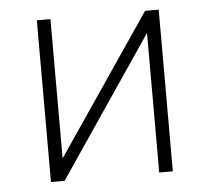

<svg xmlns="http://www.w3.org/2000/svg" viewBox="-42 -531 629 576"><g transform="rotate(-5 272.5 -243.5)"><path d="M89 0V-487H130V-44H114L415 -487H456V0H415V-444H431L130 0Z"/></g></svg>

Font: Nunito Sans 10pt SemiCondensed ExtraLight
Style: Regular
Weight: 250
Width: 4
Designer: Vernon Adams
Foundry: Vernon Adams
Version: Version 3.101;gftools[0.9.27]